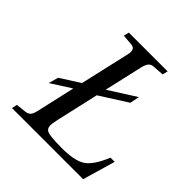

<svg xmlns="http://www.w3.org/2000/svg" viewBox="-184 -834 977 977"><g transform="rotate(45 304.5 -346.0)"><path d="M46 0 52 -29 107 -35Q125 -37 134 -47Q143 -57 149 -83L196 -291L88 -222L103 -275L208 -342L269 -609Q280 -655 247 -658L188 -663L195 -692H474L467 -663L407 -659Q389 -658 379.5 -646.5Q370 -635 364 -609L317 -403L463 -496L453 -445L305 -351L253 -122Q245 -87 246 -72Q247 -57 258 -48Q275 -35 370 -35Q459 -35 500.5 -61Q542 -87 579 -176H609L558 0Z"/></g></svg>

Font: Heuristica
Style: Italic
Weight: 400
Italic angle: -13°
Version: Version 1.0.2